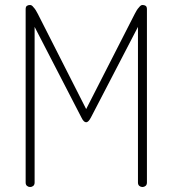

<svg xmlns="http://www.w3.org/2000/svg" viewBox="-20 -751 693 771"><path d="M345 -279Q335 -260 326 -260Q316 -260 307 -279L119 -643V-18Q119 -9 113.5 -4.5Q108 0 101 0Q94 0 88.5 -4.5Q83 -9 83 -18V-714Q83 -724 88 -727.5Q93 -731 101 -731Q106 -731 110.5 -726.5Q115 -722 119.5 -716Q124 -710 127 -704Q130 -698 132 -695L326 -313L521 -695Q523 -698 526 -704Q529 -710 533.5 -716Q538 -722 542.5 -726.5Q547 -731 552 -731Q560 -731 565 -727.5Q570 -724 570 -714V-18Q570 -9 564.5 -4.5Q559 0 552 0Q545 0 539.5 -4.5Q534 -9 534 -18V-643Z"/></svg>

Font: AkaAcidDosis
Style: ExtraLight
Weight: 250
Designer: Edgar Tolentino, Pablo Impallari, Igino Marini, Aka-Acid
Foundry: Edgar Tolentino, Pablo Impallari, Igino Marini, Aka-Acid
Version: Version 1.007